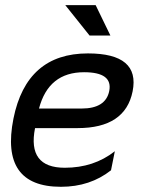

<svg xmlns="http://www.w3.org/2000/svg" viewBox="-20 -718 570 738"><path d="M489.7 -366.7Q461.4 -225.6 278.3 -225.6H114.7Q84.5 -73.2 229 -73.2Q340.8 -73.2 421.4 -136.7L406.7 -63.5Q326.2 0 214.4 0Q-20.5 0 31.7 -262.2Q82 -512.7 317.9 -512.7Q519 -512.7 489.7 -366.7ZM129.9 -300.8H293.5Q386.2 -300.8 399.9 -368.2Q414.1 -440.4 303.2 -440.4Q166.5 -440.4 129.9 -300.8ZM404.3 -581.5H324.2L231 -698.2H347.7Z"/></svg>

Font: Sansation
Style: Italic
Weight: 400
Designer: Bernd Montag
Version: Version 1.301